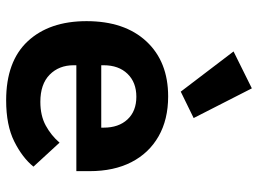

<svg xmlns="http://www.w3.org/2000/svg" viewBox="-130 -718 859 640"><g transform="rotate(90 300.0 -397.5)"><path d="M314 12Q184 12 117 -60Q50 -132 50 -256Q50 -383 117.5 -455.5Q185 -528 301 -528Q378 -528 434 -496Q490 -464 520 -405.5Q550 -347 550 -266V-222H197V-213Q197 -164 228.5 -133Q260 -102 319 -102Q365 -102 398 -120Q431 -138 455 -166L535 -79Q505 -42 451 -15Q397 12 314 12ZM302 -422Q254 -422 225.5 -392.5Q197 -363 197 -313V-305H405V-313Q405 -363 377.5 -392.5Q350 -422 302 -422ZM151 -746 274 -807 373 -613 285 -570Z"/></g></svg>

Font: Lilex Nerd Font
Style: Bold
Weight: 700
Designer: Mike Abbink, Paul van der Laan, Pieter van Rosmalen, Mikhael Khrustik
Foundry: Mikhael Khrustik
Version: Version 2.400; ttfautohint (v1.8.4.7-5d5b);Nerd Fonts 3.3.0